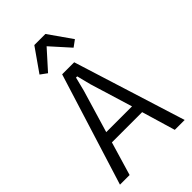

<svg xmlns="http://www.w3.org/2000/svg" viewBox="-274 -1031 1127 1127"><g transform="rotate(-45 289.5 -467.5)"><path d="M558 0H476L414 -209H163L101 0H21L239 -698H339ZM396 -275 315 -540 293 -627H283L261 -540L182 -275ZM245 -935H337L438 -791L397 -761L291 -879L185 -761L144 -791Z"/></g></svg>

Font: IBM Plex Sans Condensed
Style: Regular
Weight: 400
Width: 3
Designer: Mike Abbink, Paul van der Laan, Pieter van Rosmalen
Foundry: Bold Monday
Version: Version 3.201